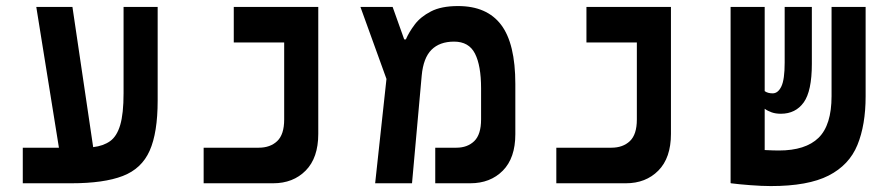

<svg xmlns="http://www.w3.org/2000/svg" viewBox="-20 -609 2970 638"><path d="M55.7 0V-118.2H175.8L100.6 -585.9H220.7L289.6 -120.1Q323.2 -124 345.7 -139.9Q368.2 -155.8 379.4 -193.4Q390.6 -231 390.6 -299.3V-585.9H503.9V-274.9Q503.9 -168 477.3 -108.2Q450.7 -48.3 387.9 -24.2Q325.2 0 216.8 0Z M656.7 0V-118.2H839.8Q877.9 -118.2 901.1 -140.1Q924.3 -162.1 924.3 -211.9V-467.8H756.8V-585.9H1037.6V-164.1Q1037.6 -84.5 995.8 -42.2Q954.1 0 887.7 0Z M1226.6 0 1264.2 -346.7 1177.7 -585.9H1284.7L1323.2 -478H1328.6Q1338.9 -502 1358.2 -527.6Q1377.4 -553.2 1411.9 -571Q1446.3 -588.9 1502 -588.9Q1598.1 -588.9 1645.3 -526.4Q1692.4 -463.9 1692.4 -330.1V-163.1Q1692.4 -84 1650.9 -42Q1609.4 0 1542.5 0H1426.3V-118.2H1496.6Q1533.2 -118.2 1555.9 -140.1Q1578.6 -162.1 1578.6 -212.4V-315.4Q1578.6 -391.1 1558.3 -430.9Q1538.1 -470.7 1488.8 -470.7Q1440.9 -470.7 1413.8 -443.6Q1386.7 -416.5 1381.3 -357.9L1349.1 0Z M1828.6 0V-118.2H2011.7Q2049.8 -118.2 2073 -140.1Q2096.2 -162.1 2096.2 -211.9V-467.8H1928.7V-585.9H2209.5V-164.1Q2209.5 -84.5 2167.7 -42.2Q2126 0 2059.6 0Z M2541.5 9.3Q2511.7 9.3 2473.1 6.3Q2434.6 3.4 2408.7 0V-0.5H2407.7V-585.9H2521V-306.2Q2531.2 -298.8 2547.4 -298.8Q2565.4 -298.8 2576.4 -321.8Q2587.4 -344.7 2587.4 -400.9V-585.9H2677.7V-397Q2677.7 -306.2 2650.6 -268.6Q2623.5 -231 2574.7 -231Q2557.6 -231 2544.4 -235.6Q2531.2 -240.2 2521 -247.6V-110.4Q2551.3 -108.9 2567.9 -108.9Q2656.7 -108.9 2700 -151.1Q2743.2 -193.4 2743.2 -289.6V-585.9H2856.4V-289.1Q2856.4 -193.8 2829.1 -127.2Q2801.8 -60.5 2733.4 -25.6Q2665 9.3 2541.5 9.3Z"/></svg>

Font: Cascadia Mono PL SemiBold
Style: Regular
Weight: 600
Monospace: yes
Designer: Aaron Bell
Foundry: Saja Typeworks
Version: Version 2404.023; ttfautohint (v1.8.4)